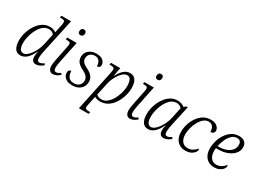

<svg xmlns="http://www.w3.org/2000/svg" viewBox="-40 -1605 3618 2689"><g transform="rotate(30 1768.5 -260.0)"><path d="M162 10Q100 10 71 -38Q42 -86 42 -168Q42 -215 54 -267Q66 -319 90 -368.5Q114 -418 148.5 -458Q183 -498 228 -522Q273 -546 328 -546Q357 -546 382.5 -537.5Q408 -529 426 -515Q429 -531 433 -550.5Q437 -570 440 -585L452 -640Q459 -673 459 -692Q459 -714 445 -721Q431 -728 403 -728H378L385 -760H541L422 -208Q417 -186 411.5 -151Q406 -116 406 -94Q406 -36 442 -36Q474 -36 514 -66L529 -42Q508 -23 476.5 -6.5Q445 10 413 10Q341 10 341 -78Q341 -108 352 -156H347Q306 -69 259.5 -29.5Q213 10 162 10ZM183 -36Q210 -36 240 -58.5Q270 -81 297 -119Q324 -157 345.5 -204Q367 -251 377 -301L413 -470Q401 -490 378 -500Q355 -510 330 -510Q287 -510 252.5 -487Q218 -464 191.5 -425.5Q165 -387 147 -341.5Q129 -296 119.5 -250Q110 -204 110 -166Q110 -95 130.5 -65.5Q151 -36 183 -36Z M752 -656Q733 -656 721.5 -666.5Q710 -677 710 -698Q710 -722 722 -737Q734 -752 755 -752Q773 -752 785 -741.5Q797 -731 797 -710Q797 -680 782.5 -668Q768 -656 752 -656ZM686 10Q651 10 632 -15.5Q613 -41 613 -84Q613 -111 620 -151.5Q627 -192 633 -223L675 -429Q676 -437 677.5 -446.5Q679 -456 679 -464Q679 -490 665 -497Q651 -504 618 -504H602L609 -536H761L693 -209Q688 -186 682.5 -151Q677 -116 677 -94Q677 -36 713 -36Q729 -36 746 -43.5Q763 -51 783 -66L799 -42Q778 -23 748 -6.5Q718 10 686 10Z M999 10Q926 10 886.5 -24.5Q847 -59 847 -108Q847 -138 862 -149Q877 -160 892 -160Q892 -104 918 -66Q944 -28 1005 -28Q1061 -28 1091.5 -57.5Q1122 -87 1122 -132Q1122 -169 1099 -197.5Q1076 -226 1024 -251Q968 -279 938.5 -312Q909 -345 909 -401Q909 -443 930 -475.5Q951 -508 989.5 -527Q1028 -546 1078 -546Q1153 -546 1186.5 -513.5Q1220 -481 1220 -443Q1220 -395 1169 -395Q1169 -424 1160.5 -450Q1152 -476 1131 -492.5Q1110 -509 1074 -509Q1026 -509 997.5 -481Q969 -453 969 -411Q969 -374 992 -349Q1015 -324 1065 -300Q1119 -275 1150.5 -238.5Q1182 -202 1182 -148Q1182 -104 1160.5 -68Q1139 -32 1098.5 -11Q1058 10 999 10Z M1381 -406Q1384 -424 1387 -441.5Q1390 -459 1390 -467Q1390 -490 1373.5 -497Q1357 -504 1323 -504H1309L1316 -536H1465L1441 -400H1445Q1465 -439 1490.5 -472Q1516 -505 1549 -525.5Q1582 -546 1623 -546Q1744 -546 1744 -368Q1744 -325 1732.5 -274Q1721 -223 1698 -173Q1675 -123 1640 -81.5Q1605 -40 1558 -15Q1511 10 1452 10Q1424 10 1401 3.5Q1378 -3 1360 -13Q1359 -4 1357.5 8.5Q1356 21 1352 35L1335 114Q1333 124 1329.5 141.5Q1326 159 1326 172Q1326 195 1342.5 201.5Q1359 208 1393 208H1410L1402 240H1245ZM1454 -25Q1496 -25 1530.5 -48Q1565 -71 1592 -109Q1619 -147 1637.5 -192.5Q1656 -238 1666 -284Q1676 -330 1676 -368Q1676 -424 1659.5 -462Q1643 -500 1602 -500Q1570 -500 1540 -476Q1510 -452 1484.5 -414.5Q1459 -377 1441 -336Q1423 -295 1416 -261L1372 -56Q1381 -44 1402.5 -34.5Q1424 -25 1454 -25Z M2000 -656Q1981 -656 1969.5 -666.5Q1958 -677 1958 -698Q1958 -722 1970 -737Q1982 -752 2003 -752Q2021 -752 2033 -741.5Q2045 -731 2045 -710Q2045 -680 2030.5 -668Q2016 -656 2000 -656ZM1934 10Q1899 10 1880 -15.5Q1861 -41 1861 -84Q1861 -111 1868 -151.5Q1875 -192 1881 -223L1923 -429Q1924 -437 1925.5 -446.5Q1927 -456 1927 -464Q1927 -490 1913 -497Q1899 -504 1866 -504H1850L1857 -536H2009L1941 -209Q1936 -186 1930.5 -151Q1925 -116 1925 -94Q1925 -36 1961 -36Q1977 -36 1994 -43.5Q2011 -51 2031 -66L2047 -42Q2026 -23 1996 -6.5Q1966 10 1934 10Z M2227 10Q2165 10 2136 -38Q2107 -86 2107 -168Q2107 -215 2119 -267Q2131 -319 2155 -368.5Q2179 -418 2213.5 -458Q2248 -498 2293 -522Q2338 -546 2393 -546Q2427 -546 2455.5 -535.5Q2484 -525 2503 -508L2537 -535H2559L2487 -208Q2482 -186 2476.5 -151Q2471 -116 2471 -94Q2471 -36 2507 -36Q2524 -36 2541.5 -43.5Q2559 -51 2579 -66L2594 -42Q2573 -23 2541.5 -6.5Q2510 10 2478 10Q2406 10 2406 -78Q2406 -97 2409 -115Q2412 -133 2417 -156H2412Q2371 -69 2324.5 -29.5Q2278 10 2227 10ZM2248 -36Q2275 -36 2305 -58.5Q2335 -81 2362 -119Q2389 -157 2410.5 -204Q2432 -251 2442 -301L2478 -470Q2466 -490 2443 -500Q2420 -510 2395 -510Q2352 -510 2317.5 -487Q2283 -464 2256.5 -425.5Q2230 -387 2212 -341.5Q2194 -296 2184.5 -250Q2175 -204 2175 -166Q2175 -95 2195.5 -65.5Q2216 -36 2248 -36Z M2828 10Q2778 10 2737 -13Q2696 -36 2672 -81.5Q2648 -127 2648 -197Q2648 -255 2667 -316Q2686 -377 2722 -429.5Q2758 -482 2809.5 -514Q2861 -546 2927 -546Q2997 -546 3031.5 -514.5Q3066 -483 3066 -445Q3066 -422 3050 -408Q3034 -394 3006 -394Q3006 -443 2983.5 -475.5Q2961 -508 2916 -508Q2871 -508 2834.5 -477Q2798 -446 2771.5 -397Q2745 -348 2731 -293.5Q2717 -239 2717 -193Q2717 -118 2750 -77.5Q2783 -37 2838 -37Q2888 -37 2923.5 -59.5Q2959 -82 2980 -111Q2988 -106 2988 -92Q2988 -71 2969.5 -47.5Q2951 -24 2915.5 -7Q2880 10 2828 10Z M3292 10Q3244 10 3203 -13Q3162 -36 3138 -81.5Q3114 -127 3114 -194Q3114 -250 3131.5 -311.5Q3149 -373 3184 -426.5Q3219 -480 3270 -513Q3321 -546 3388 -546Q3446 -546 3478.5 -516Q3511 -486 3511 -433Q3511 -377 3473 -332.5Q3435 -288 3370.5 -262Q3306 -236 3225 -236H3186Q3185 -227 3184 -214Q3183 -201 3183 -190Q3183 -119 3215.5 -78Q3248 -37 3302 -37Q3349 -37 3385.5 -60Q3422 -83 3443 -114Q3451 -108 3451 -94Q3451 -73 3433 -49Q3415 -25 3380 -7.5Q3345 10 3292 10ZM3212 -272Q3277 -272 3329 -291.5Q3381 -311 3411.5 -347.5Q3442 -384 3442 -434Q3442 -508 3373 -508Q3327 -508 3290 -473.5Q3253 -439 3228 -384.5Q3203 -330 3192 -272Z"/></g></svg>

Font: Noto Serif Light
Style: Italic
Weight: 300
Italic angle: -12°
Designer: Monotype Design Team
Foundry: Monotype Imaging Inc.
Version: Version 2.013